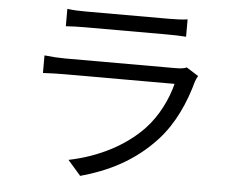

<svg xmlns="http://www.w3.org/2000/svg" viewBox="-54 -809 1108 913"><g transform="rotate(5 500.0 -352.0)"><path d="M821 -517C810 -511 789 -509 766 -509H239C212 -509 178 -511 142 -515V-431C177 -433 215 -434 239 -434H770C752 -362 712 -277 651 -213C566 -124 441 -59 299 -30L361 41C488 6 614 -53 719 -168C793 -249 838 -353 865 -452C867 -459 873 -472 878 -481ZM231 -662C258 -664 290 -665 321 -665H713C747 -665 781 -664 805 -662V-745C781 -741 746 -740 714 -740H321C289 -740 257 -741 231 -745Z"/></g></svg>

Font: Noto Sans CJK JP Regular
Style: Regular
Weight: 400
Designer: Ryoko NISHIZUKA (kana & ideographs); Paul D. Hunt (Latin, Greek & Cyrillic); Wenlong ZHANG (bopomofo); Sandoll Communica
Foundry: Adobe Systems Incorporated
Version: Version 1.001;PS 1.001;hotconv 1.0.78;makeotf.lib2.5.61930